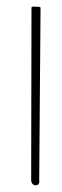

<svg xmlns="http://www.w3.org/2000/svg" viewBox="-20 -602 185 573"><path d="M97 -64 101 -578C102 -581 97 -582 87 -582C77 -583 74 -582 74 -579L73 -65C73 -56 78 -49 87 -49C94 -49 99 -55 97 -64Z"/></svg>

Font: Photofail
Style: Regular
Weight: 400
Foundry: Cannot Into Space Fonts
Version: Version 0.97